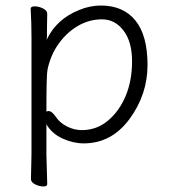

<svg xmlns="http://www.w3.org/2000/svg" viewBox="-20 -504 612 695"><path d="M92 144 94 55V-368Q94 -421 91 -472Q91 -481 105.5 -481Q120 -481 135.5 -473.5Q151 -466 151 -454Q151 -454 150 -401Q150 -401 150 -372L149 -360Q184 -435 267 -468Q306 -484 345 -484Q426 -484 470 -430Q514 -376 514 -269Q514 -162 449 -73.5Q384 15 283 15Q245 15 206.5 -2.5Q168 -20 148 -54V56L151 162Q151 171 137 171Q123 171 107.5 163.5Q92 156 92 144ZM148 -100Q152 -102 156 -102Q168 -102 182.5 -80.5Q197 -59 223 -46Q249 -33 276 -33Q330 -33 371 -67.5Q412 -102 435 -157Q458 -212 458 -282.5Q458 -353 427 -393.5Q396 -434 349.5 -434Q303 -434 262.5 -410.5Q222 -387 192.5 -346Q163 -305 152 -252Q148 -235 148 -100Z"/></svg>

Font: ToneOZ-Pinyin-WenKai-Light
Style: Light
Weight: 300
Designer: Fontworks Inc.
Foundry: ToneOZ
Version: Version 0.240331